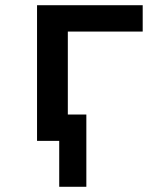

<svg xmlns="http://www.w3.org/2000/svg" viewBox="-20 -540 640 736"><path d="M311 176H207V0H122V-520H527V-419H240V-101H311Z"/></svg>

Font: Iosevka Book
Style: Bold
Weight: 700
Designer: Belleve Invis
Foundry: Belleve Invis
Version: Version 28.0.7; ttfautohint (v1.8.3)